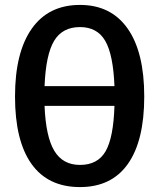

<svg xmlns="http://www.w3.org/2000/svg" viewBox="-20 -740 646 780"><path d="M305 20Q175 20 108 -74Q41 -168 41 -348Q41 -527 109 -623.5Q177 -720 305 -720Q431 -720 498.5 -624Q566 -528 566 -348Q566 -168 499.5 -74Q433 20 305 20ZM305 -70Q377 -70 409 -125.5Q441 -181 445 -310H161Q166 -185 200.5 -127.5Q235 -70 305 -70ZM305 -630Q233 -630 199.5 -573.5Q166 -517 161 -390H445Q440 -518 407.5 -574Q375 -630 305 -630Z"/></svg>

Font: Moderustic Med
Style: Regular
Weight: 500
Designer: Tural Alisoy
Foundry: TAFT Foundry
Version: Version 2.110